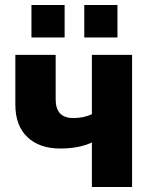

<svg xmlns="http://www.w3.org/2000/svg" viewBox="-20 -743 602 763"><path d="M105 -594.2V-723.1H236.8V-594.2ZM314.9 -594.2V-723.1H446.8V-594.2ZM345.2 0V-176.8Q293.5 -152.8 219.2 -152.8Q136.7 -152.8 88.9 -198.2Q41 -243.7 41 -327.1V-524.9H201.2V-348.1Q201.2 -273.9 271 -273.9Q312.5 -273.9 345.2 -289.1V-524.9H504.9V0Z"/></svg>

Font: Rawline ExtraBold
Style: Regular
Weight: 800
Designer: Matt McInerney, Pablo Impallari, Rodrigo Fuenzalida
Foundry: Matt McInerney, Pablo Impallari, Rodrigo Fuenzalida
Version: Version 4.020;PS 004.020;hotconv 1.0.88;makeotf.lib2.5.64775